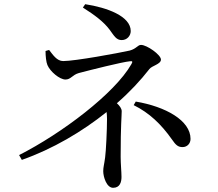

<svg xmlns="http://www.w3.org/2000/svg" viewBox="-20 -837 1040 915"><path d="M850 -136C872 -136 888 -153 888 -175C888 -263 769 -329 627 -353L617 -336C692 -299 748 -245 799 -173C818 -145 829 -136 850 -136ZM560 -646C586 -646 603 -667 603 -689C603 -760 490 -801 386 -817L375 -801C432 -765 474 -733 502 -696C524 -666 534 -646 560 -646ZM519 58C552 58 559 30 559 6C559 -17 555 -57 555 -90C555 -244 560 -282 560 -307C560 -320 550 -333 537 -345C598 -398 650 -454 692 -508C704 -524 747 -531 747 -553C747 -576 680 -623 652 -623C636 -623 631 -605 598 -596C544 -584 338 -546 281 -546C251 -546 232 -576 214 -599L197 -594C197 -569 200 -541 206 -527C219 -496 264 -458 292 -458C318 -458 324 -480 356 -489C409 -503 564 -542 599 -545C612 -547 613 -543 606 -531C526 -391 274 -201 71 -98L84 -75C232 -127 372 -210 488 -303C489 -294 490 -283 490 -270C490 -217 485 -115 481 -87C476 -49 472 -41 472 -21C472 6 488 58 519 58Z"/></svg>

Font: Source Han Serif CN Medium
Style: Regular
Weight: 500
Designer: Ryoko NISHIZUKA 西塚涼子 (kana & ideographs); Frank Grießhammer (Latin, Greek & Cyrillic); Wenlong ZHANG 张文龙 (bopomofo); San
Foundry: Adobe
Version: Version 2.002;hotconv 1.1.0;makeotfexe 2.6.0